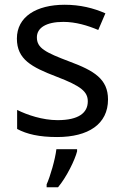

<svg xmlns="http://www.w3.org/2000/svg" viewBox="-20 -566 519 807"><path d="M434 -148C434 -234 375 -269 273 -307C170 -346 135 -364 135 -409C135 -449 174 -474 246 -474C298 -474 348 -459 393 -440L423 -510C373 -532 317 -546 252 -546C132 -546 51 -495 51 -404C51 -316 113 -284 217 -244C322 -204 349 -180 349 -140C349 -92 311 -61 222 -61C159 -61 94 -83 52 -104V-24C93 -2 145 10 220 10C351 10 434 -44 434 -148ZM304 70V61H217C212 104 191 176 176 209V221H224C260 178 295 106 304 70Z"/></svg>

Font: Noto Sans Buginese
Style: Regular
Weight: 400
Designer: Monotype Design Team
Foundry: Monotype Imaging Inc.
Version: Version 2.002